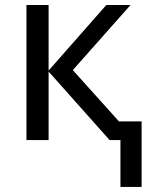

<svg xmlns="http://www.w3.org/2000/svg" viewBox="-20 -556 597 762"><path d="M542 -74.2V186H458V0H415L172.9 -272V0H85V-536.1H172.9V-275.9L401.9 -536.1H498L269 -277.8L452.1 -74.2Z"/></svg>

Font: NotoSans
Style: Regular
Weight: 400
Designer: Monotype Design team
Foundry: Monotype Imaging Inc.
Version: Version 1.04